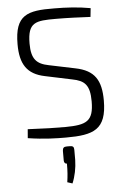

<svg xmlns="http://www.w3.org/2000/svg" viewBox="-63 -745 684 1054"><g transform="rotate(-5 279.5 -218.0)"><path d="M341 -304C409 -291 437 -265 437 -175C437 -65 398 -48 282 -47C219 -47 177 -48 74 -53L70 -4C160 10 231 11 280 11C432 11 504 -13 504 -174C504 -285 469 -342 364 -363L220 -393C153 -406 125 -435 125 -520C125 -639 170 -643 280 -643C343 -643 412 -640 471 -637L476 -685C410 -697 341 -701 277 -701C128 -703 59 -684 59 -522C59 -414 95 -355 194 -335ZM279 60C263 60 257 66 256 82V135C256 147 262 154 272 154C272 197 270 221 265 256L293 265C309 227 318 182 319 138V82C319 66 313 60 297 60Z"/></g></svg>

Font: SnT
Style: Regular
Weight: 300
Designer: Natanael Gama
Version: Version 1.001;PS 001.001;hotconv 1.0.70;makeotf.lib2.5.58329